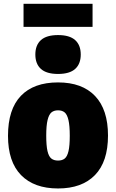

<svg xmlns="http://www.w3.org/2000/svg" viewBox="-20 -1002 624 1032"><path d="M23 -272Q23 -414.5 92.2 -486.8Q161.5 -559 292 -559Q421.5 -559 491 -486Q560.5 -413 560.5 -273.5Q560.5 -133 490.5 -61Q420.5 11 292 11Q163.5 11 93.2 -60.8Q23 -132.5 23 -272ZM355 -272Q355 -326.5 348 -356.5Q341 -386.5 327.5 -397.8Q314 -409 292 -409Q270 -409 256.5 -397.8Q243 -386.5 235.8 -357Q228.5 -327.5 228.5 -273.5Q228.5 -219.5 235.2 -190.2Q242 -161 255.8 -150Q269.5 -139 292 -139Q314.5 -139 328 -150Q341.5 -161 348.2 -189.8Q355 -218.5 355 -272ZM170 -709Q170 -759.5 200 -786.5Q230 -813.5 292 -813.5Q354 -813.5 384 -786.5Q414 -759.5 414 -709Q414 -658.5 384 -631.5Q354 -604.5 292 -604.5Q230 -604.5 200 -631.5Q170 -658.5 170 -709ZM106.5 -857.5V-981.5H477.5V-857.5Z"/></svg>

Font: Encode Sans Semi Condensed Black
Style: Regular
Weight: 900
Width: 4
Designer: Multiple Designers
Foundry: Impallari Type
Version: Version 2.000